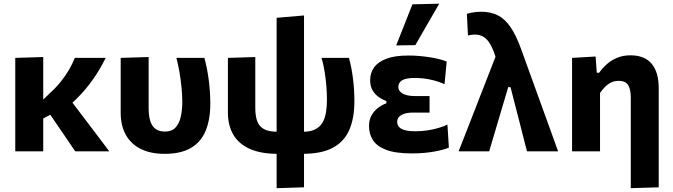

<svg xmlns="http://www.w3.org/2000/svg" viewBox="-20 -808 3591 1025"><path d="M198.6 -169V-264.8L248.1 -312.4Q279.6 -340.7 304.7 -372.2Q329.8 -403.7 348.6 -435.9Q367.3 -468.2 379.4 -499H544.4Q534.5 -478.8 521.7 -456Q509 -433.3 493 -408.6Q476.9 -384 457.3 -358.3Q437.7 -332.6 413.9 -306.7Q390 -280.7 361.6 -255.1ZM61.5 0Q61.5 -53.7 61.5 -103.8Q61.5 -154 61.5 -216V-266Q61.5 -314 61.5 -352.9Q61.5 -391.8 61.5 -427.1Q61.5 -462.4 61.5 -499L210.8 -503.5Q210.8 -445.3 210.8 -392.9Q210.8 -340.6 210.8 -296.2Q210.8 -251.8 210.8 -217.6Q210.8 -158.9 210.8 -107.6Q210.8 -56.2 210.8 0ZM381.7 0Q371.4 -15.2 361.3 -29.8Q351.3 -44.3 341.6 -58.9Q331.9 -73.5 321.9 -88Q311.9 -102.4 301.6 -117.5L239 -209.3L342.7 -291.6L431.9 -174Q461.9 -134.5 496.1 -89.4Q530.4 -44.3 563.5 0Z M858.8 13.3Q784.4 13.3 731.8 -12.7Q679.3 -38.8 651.8 -88.1Q624.3 -137.4 624.3 -206.9Q624.3 -231.7 624.3 -251.6Q624.3 -271.6 624.3 -291.2Q624.3 -355 624.3 -402.4Q624.3 -449.8 624.3 -499L773.5 -503.5Q773.5 -420.3 773.5 -350Q773.5 -279.8 773.5 -231.1Q773.5 -189.3 782.4 -161.5Q791.2 -133.7 810.4 -119.7Q829.5 -105.6 860.3 -105.6Q896.8 -105.6 916.8 -127Q936.8 -148.4 944.9 -184.2Q953.1 -219.9 953.1 -263.4Q953.1 -301.6 948.9 -343.2Q944.8 -384.8 937.7 -425Q930.5 -465.1 921.7 -499H1071.2Q1078.5 -472.3 1084.3 -443.1Q1090.1 -413.9 1094.2 -382.8Q1098.3 -351.6 1100.5 -319.2Q1102.7 -286.7 1102.7 -253.7Q1102.7 -170.2 1078 -110.3Q1053.4 -50.4 999.7 -18.5Q946 13.3 858.8 13.3Z M1460.9 13.2Q1373.2 13.2 1314.4 -12.8Q1255.5 -38.8 1226.1 -88.2Q1196.7 -137.7 1196.7 -207Q1196.7 -231.6 1196.7 -251.6Q1196.7 -271.5 1196.7 -291.3Q1196.7 -354.7 1196.7 -402.2Q1196.7 -449.7 1196.7 -498.9L1342.9 -503.5Q1342.9 -448.1 1342.9 -398Q1342.9 -348 1342.9 -305.7Q1342.9 -263.5 1342.9 -230.9Q1342.9 -189.4 1353.1 -161.2Q1363.3 -133 1389.2 -118.8Q1415.1 -104.6 1462.4 -104.6H1597.5Q1638.2 -104.6 1663.5 -117.8Q1688.8 -131 1702.1 -154.3Q1715.4 -177.7 1720.4 -209.1Q1725.4 -240.5 1725.4 -276.8Q1725.4 -310 1722.3 -348.7Q1719.2 -387.4 1712.9 -426.2Q1706.7 -465 1696.6 -498.9H1843Q1850.4 -472.2 1855.8 -443.8Q1861.1 -415.3 1864.8 -385.6Q1868.4 -355.9 1870.2 -326.1Q1871.9 -296.3 1871.9 -267.3Q1871.9 -178.5 1845.3 -115.7Q1818.6 -53 1758.3 -19.9Q1697.9 13.2 1596.1 13.2ZM1456.8 196.6Q1456.8 143.9 1456.8 92.4Q1456.8 41 1456.8 -20.3V-449Q1456.8 -512.5 1456.8 -557.8Q1456.8 -603 1456.8 -639.8Q1456.8 -676.5 1456.8 -713L1603 -725.5Q1603 -669.7 1603 -618.1Q1603 -566.4 1603 -515.2Q1603 -464 1603 -409.9Q1603 -355.8 1603 -294.7V-12.2Q1603 42.9 1603 91.1Q1603 139.3 1603 192Z M2179.3 11Q2090.3 11 2040.3 -8.6Q1990.3 -28.1 1970.1 -61.1Q1950 -94.2 1950 -134.2Q1950 -169.7 1964.7 -194.3Q1979.5 -218.9 2000.9 -234.2Q2022.3 -249.6 2042.7 -256.4V-268.2Q2021.8 -275.8 2001.7 -289.9Q1981.6 -304.1 1968.8 -326.3Q1956 -348.5 1956 -380.3Q1956 -417.7 1976.6 -447.4Q1997.1 -477.1 2042.2 -494.3Q2087.2 -511.6 2161 -511.6Q2189.2 -511.6 2218.3 -509.1Q2247.5 -506.6 2275.1 -502.2Q2302.7 -497.8 2325.8 -492Q2348.9 -486.2 2364.7 -479.5L2353.2 -358.9Q2323.9 -371.8 2296.1 -378.9Q2268.3 -386.1 2242.7 -389Q2217.1 -391.8 2193.6 -391.8Q2147.2 -391.8 2126.9 -379.4Q2106.5 -366.9 2106.5 -343.8Q2106.5 -321.9 2129.4 -308.6Q2152.3 -295.3 2192.9 -295.3Q2215.3 -295.3 2235.2 -295.3Q2255.1 -295.3 2273.2 -295.3V-207Q2252.9 -207 2231.4 -207Q2209.9 -207 2183.4 -207Q2145.5 -207 2123 -194.2Q2100.4 -181.3 2100.4 -157.7Q2100.4 -141.9 2109.9 -130.6Q2119.3 -119.3 2141.1 -113.3Q2162.8 -107.3 2199.9 -107.3Q2233.6 -107.3 2265.3 -112.4Q2297 -117.5 2323.6 -125.7Q2350.3 -133.8 2368.6 -142.8L2376.4 -20Q2363.1 -14.3 2343.6 -8.9Q2324.1 -3.5 2299 1Q2273.8 5.6 2243.9 8.3Q2213.9 11 2179.3 11ZM2095.1 -565.5Q2116.9 -620.6 2138.6 -675.6Q2160.2 -730.5 2181.6 -784.9L2325 -788.4Q2303.1 -750.5 2281.5 -713.2Q2259.9 -675.9 2238.9 -639.5Q2218 -603.1 2197.4 -567.1Z M2428.3 0Q2438.9 -27 2449.9 -55.2Q2460.9 -83.3 2472.2 -112.1Q2483.4 -140.8 2494.6 -169.5Q2505.7 -198.1 2516.8 -226.5Q2527.8 -254.9 2538.5 -282.4Q2559.8 -337.2 2583.2 -397.1Q2606.6 -456.9 2629.6 -515.9L2638.8 -504.3L2629.8 -490.5Q2615.5 -539 2599.5 -568.1Q2583.5 -597.1 2563 -610.3Q2542.5 -623.5 2514.2 -623.5Q2507.5 -623.5 2498.1 -622.4Q2488.6 -621.4 2478.2 -618.6L2472.5 -734.3Q2482.9 -737.6 2495.2 -740Q2507.5 -742.5 2521.1 -743.9Q2534.8 -745.3 2549.3 -745.3Q2600.1 -745.3 2637.9 -726Q2675.8 -706.7 2705.7 -662.9Q2735.7 -619.2 2762.4 -544.9L2859.6 -276.2Q2883 -212 2899.8 -165.4Q2916.5 -118.7 2930.6 -80.1Q2944.7 -41.4 2959.4 0H2793.4Q2787.9 -20.9 2782.6 -41.6Q2777.3 -62.4 2772 -83.1Q2766.7 -103.9 2761.5 -124.8Q2756.2 -145.6 2750.8 -166.5Q2745.4 -187.3 2739.9 -208.4L2705.4 -342.9H2693.2L2652.5 -206.1Q2641.9 -170.2 2631.6 -135.5Q2621.3 -100.8 2611.4 -67.2Q2601.5 -33.6 2591.4 0Z M3347.4 196.5Q3347.4 169.9 3347.4 142Q3347.4 114 3347.4 85Q3347.4 55.9 3347.4 25.4Q3347.4 -5 3347.4 -36.5Q3347.4 -99.4 3347.4 -162.3Q3347.4 -225.2 3347.4 -288.1Q3347.4 -331.9 3333.1 -354.1Q3318.8 -376.4 3282.4 -376.4Q3260.8 -376.4 3242.8 -367.7Q3224.8 -358.9 3210 -344.2Q3195.2 -329.4 3183.3 -311.5V-208Q3183.3 -152.1 3183.3 -102.9Q3183.3 -53.7 3183.3 0H3034Q3034 -53.7 3034 -103.8Q3034 -154 3034 -216V-266Q3034 -323.3 3034 -381.3Q3034 -439.4 3034 -499L3159.7 -506.3L3165.9 -419.6H3178.7Q3195.6 -444 3219.5 -465.3Q3243.3 -486.5 3274.8 -499.6Q3306.2 -512.7 3346.1 -512.7Q3420.1 -512.7 3458.3 -468.3Q3496.6 -423.9 3496.6 -335.9Q3496.6 -285.9 3496.6 -241.3Q3496.6 -196.7 3496.6 -157.2V-67.3Q3496.6 4.7 3496.6 66.2Q3496.6 127.6 3496.6 192Z"/></svg>

Font: Commissioner Thin
Style: Regular
Weight: 100
Designer: Kostas Bartsokas
Foundry: Kostas Bartsokas
Version: Version 1.001;gftools[0.9.23]